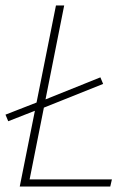

<svg xmlns="http://www.w3.org/2000/svg" viewBox="-22 -680 484 700"><path d="M8 -238 -2 -262 116 -308 130 -312 344 -398 354 -374 124 -282 110 -278ZM50 0 182 -660H212L86 -26H386L380 0Z"/></svg>

Font: Source Sans 3
Style: Italic
Weight: 200
Italic angle: -11°
Designer: Paul D. Hunt
Foundry: Adobe
Version: Version 3.046;hotconv 1.0.118;makeotfexe 2.5.65603